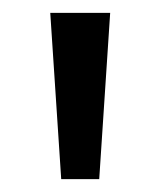

<svg xmlns="http://www.w3.org/2000/svg" viewBox="-20 -734 247 298"><path d="M151 -714 134 -456H75L58 -714Z"/></svg>

Font: Avrile Sans Condensed
Style: Regular
Weight: 400
Width: 3
Designer: Monotype Design Team
Foundry: Monotype Imaging Inc.
Version: Version 2.001;September 10, 2019;FontCreator 11.5.0.2425 64-